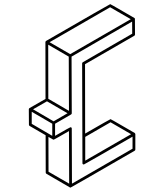

<svg xmlns="http://www.w3.org/2000/svg" viewBox="-20 -853 772 904"><path d="M312 30.3 309.6 29.8 198.7 -34.7Q195.3 -36.6 195.3 -40.5L194.8 -216.3L119.1 -260.3Q116.2 -262.2 116.2 -266.1L115.7 -338.9Q116.2 -342.3 119.1 -344.2L194.3 -387.2L193.8 -655.3Q194.3 -658.2 196.8 -660.2Q497.1 -833.5 499 -833.5Q500.5 -833.5 556.6 -800.8Q612.8 -768.1 613 -768.1Q613.3 -768.1 613.3 -767.6H613.8L614.3 -766.6Q614.3 -766.1 614.7 -766.1V-765.6Q614.7 -765.1 615.2 -765.1V-763.2Q615.7 -763.2 615.7 -690.4Q615.7 -686.5 612.3 -684.6L380.4 -550.8L380.9 -224.1Q498.5 -292 500.5 -292Q502 -292 558.1 -259.3Q614.3 -226.6 614.7 -226.6V-226.1Q615.2 -226.1 615.2 -225.6L616.2 -224.6L616.7 -222.7V-222.2H617.2V-148.9Q617.2 -145 613.8 -143.1Q314 30.3 312 30.3ZM381.3 -96.7 597.2 -221.2 500.5 -277.3 381.3 -208.5ZM310.5 -598.1 595.7 -762.7 498.5 -818.8 213.4 -654.3ZM304.7 -331.1 303.7 -586.4 207 -642.6 207.5 -387.7ZM232.4 -281.7 297.9 -319.8 201.2 -376 135.7 -338.4ZM226.1 -213.4V-270.5L129.4 -326.7V-270ZM305.7 11.7 304.7 -235.8Q234.4 -195.3 232.9 -195.3L231.4 -195.8Q231 -195.8 230.7 -195.8Q230.5 -195.8 230 -196.3H229.5L208 -208.5L208.5 -44.4ZM318.8 11.7 604 -152.8V-209.5Q376.5 -78.6 375 -78.6Q368.2 -78.6 368.2 -85L366.7 -554.2Q366.7 -558.1 370.1 -560.1L602.5 -694.3L602.1 -751.5L316.9 -586.4L317.9 -319.8Q317.9 -315.9 314.5 -314L239.3 -270.5V-213.4Q309.6 -253.9 311.5 -253.9Q317.9 -253.9 317.9 -247.6Z"/></svg>

Font: 3D Isometric
Style: Regular
Weight: 400
Designer: GGBotNet
Version: 1.10